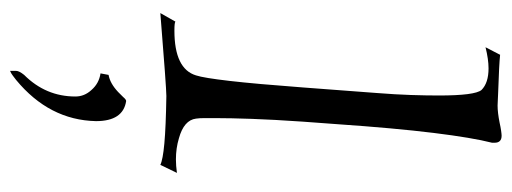

<svg xmlns="http://www.w3.org/2000/svg" viewBox="-338 -373 1018 382"><g transform="rotate(90 171.0 -182.0)"><path d="M6 8 23 -22Q25 -20 41 -20Q117 -20 130 -63Q135 -78 141 -130Q147 -182 154 -276L165 -422Q168 -460 169 -490.5Q170 -521 170 -546Q170 -618 159 -631Q145 -645 116 -645Q98 -645 74 -639L89 -668Q98 -667 117.5 -666Q137 -665 167 -664Q172 -664 178 -663.5Q184 -663 190 -663Q197 -663 205.5 -664Q214 -665 224 -667Q233 -669 240 -670Q247 -671 250 -671Q264 -671 264 -657V-652Q254 -613 244.5 -536Q235 -459 227 -343L222 -275Q218 -217 216.5 -174Q215 -131 215 -102Q215 -89 215 -79.5Q215 -70 216 -63Q219 -39 255 -29Q275 -23 297 -23Q303 -23 310 -23.5Q317 -24 324 -25L308 8Q298 3 265.5 0Q233 -3 171 -4Q155 -4 6 8ZM121 307V295Q121 289 129 279Q172 236 172 177Q172 159 159 145Q146 130 126 127L129 111Q146 108 163 92L173 82Q178 76 181 76Q221 82 221 136Q219 229 139 295Q135 298 130.5 301.5Q126 305 121 307Z"/></g></svg>

Font: Luxurious Roman
Style: Regular
Weight: 400
Designer: Robert E. Leuschke
Foundry: Robert E. Leuschke
Version: Version 1.010; ttfautohint (v1.8.3)